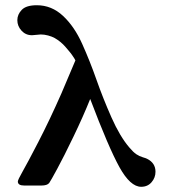

<svg xmlns="http://www.w3.org/2000/svg" viewBox="-20 -716 668 741"><path d="M46.9 -638.2Q46.9 -660.2 64 -678Q81.1 -695.8 122.1 -695.8Q179.2 -695.8 223.1 -654.8Q267.1 -613.8 297.1 -546.9Q327.1 -480 352.1 -408.9Q377 -337.9 409.9 -263.4Q442.9 -189 479 -147Q494.1 -128.9 506.1 -120.8Q518.1 -112.8 531.5 -108.9Q544.9 -105 547.9 -103Q580.1 -86.9 580.1 -53.2Q580.1 -30.3 564.9 -12.7Q549.8 4.9 524.9 4.9Q482.9 4.9 440.9 -71Q398.9 -147 328.1 -334Q301.3 -267.1 263.7 -189Q226.1 -110.8 200.9 -64.5Q175.8 -18.1 169.9 -9.8Q162.1 0 140.1 0H73.2Q49.3 0 48.8 -15.1Q48.8 -22 66.9 -53.5Q85 -85 127.9 -168Q170.9 -251 216.8 -355L271 -482.9L267.1 -490.2Q263.2 -496.1 259 -502.4Q254.9 -508.8 246.8 -518.3Q238.8 -527.8 231.4 -536.4Q224.1 -544.9 213.1 -554Q202.1 -563 191.2 -569.1Q180.2 -575.2 165.5 -579.1Q150.9 -583 137.2 -583Q131.3 -583 120.1 -581.5Q108.9 -580.1 104 -580.1H103Q79.1 -580.1 63 -597.7Q46.9 -615.2 46.9 -638.2Z"/></svg>

Font: CMU Serif
Style: Bold
Weight: 700
Version: Version 0.7.0